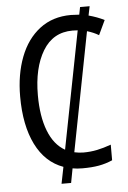

<svg xmlns="http://www.w3.org/2000/svg" viewBox="-57 -802 614 919"><g transform="rotate(-5 250.0 -342.5)"><path d="M319 -65Q353 -65 384.5 -71.5Q416 -78 452 -91V-16Q420 -2 386.5 4Q353 10 307 10Q280 10 260 6L247 75H201L217 -5Q131 -36 85.5 -127.5Q40 -219 40 -358Q40 -464 72 -547.5Q104 -631 166 -678.5Q228 -726 316 -726Q330 -726 356 -724L363 -760H409L400 -716Q441 -705 475 -688L442 -618Q417 -633 386 -642L275 -70Q298 -65 319 -65ZM232 -86 342 -650Q334 -651 317 -651Q223 -651 174 -569.5Q125 -488 125 -357Q125 -256 152 -186Q179 -116 232 -86Z"/></g></svg>

Font: Noto Sans Mono UI Cond
Style: Regular
Weight: 400
Width: 3
Monospace: yes
Designer: Monotype Design team
Foundry: Monotype Imaging Inc.
Version: Version 1.000